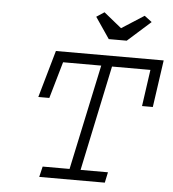

<svg xmlns="http://www.w3.org/2000/svg" viewBox="-52 -783 748 832"><g transform="rotate(5 321.5 -367.5)"><path d="M173.8 -549.8H642.6L613.3 -344.7H566.4L588.9 -503.9H421.9L325.2 -45.9H444.3L434.6 0H149.4L160.2 -45.9H277.3L375 -503.9H209L163.1 -344.7H115.2ZM475.6 -621.1H397.5L335 -712.9L369.1 -735.4L446.3 -672.9L543.9 -735.4L576.2 -710.9Z"/></g></svg>

Font: Thabit-Oblique
Style: Oblique
Weight: 500
Designer: Regenerated by Nadim Shaikli
Foundry: MAK Alagha
Version: 0.01